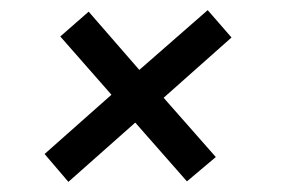

<svg xmlns="http://www.w3.org/2000/svg" viewBox="-20 -456 561 379"><path d="M115 -97 68 -152 200 -269 99 -384 155 -433 255 -318 390 -436 437 -382 303 -263 406 -146 349 -98 247 -214Z"/></svg>

Font: Faustina Light Medium
Style: Italic
Weight: 500
Italic angle: -8°
Version: Version 1.200